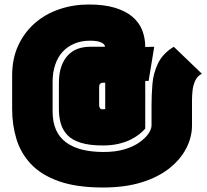

<svg xmlns="http://www.w3.org/2000/svg" viewBox="-20 -687 920 854"><path d="M878 -359 753 -479Q704 -449 683 -405.5Q662 -362 658 -313.5Q654 -265 654 -218V-129Q654 -113 640.5 -93Q627 -73 600.5 -54Q574 -35 534 -23Q494 -11 441 -11Q387 -11 345 -21.5Q303 -32 273.5 -54Q244 -76 229 -110Q214 -144 214 -191V-323Q214 -365 225.5 -399Q237 -433 258.5 -456.5Q280 -480 311 -493Q342 -506 380 -506Q414 -506 430.5 -498Q447 -490 447 -479H381Q351 -479 326 -470Q301 -461 282 -441Q263 -421 252.5 -390.5Q242 -360 242 -316V-201Q242 -167 250.5 -137.5Q259 -108 280 -86Q301 -64 339.5 -52Q378 -40 438 -40Q477 -40 508 -47.5Q539 -55 561 -66Q583 -77 597.5 -88.5Q612 -100 619 -107.5Q626 -115 626 -115V-327H641L666 -479L626 -478Q626 -518 612.5 -552.5Q599 -587 569 -612.5Q539 -638 491 -652.5Q443 -667 375 -667Q306 -667 244 -646Q182 -625 135 -584Q88 -543 61 -484.5Q34 -426 34 -351V-202Q34 -132 53 -69Q72 -6 117.5 42.5Q163 91 241.5 119Q320 147 438 147Q536 147 610 124Q684 101 733.5 61.5Q783 22 808.5 -27.5Q834 -77 834 -129V-243Q834 -262 836.5 -285Q839 -308 848.5 -328.5Q858 -349 878 -359ZM437 -319H448V-202Q446 -202 444 -201.5Q442 -201 440.5 -201Q439 -201 437.5 -201Q436 -201 434 -201Q428 -201 424.5 -206.5Q421 -212 421 -219V-298Q421 -305 422.5 -309.5Q424 -314 428 -316.5Q432 -319 437 -319Z"/></svg>

Font: Advent Pro Black
Style: Regular
Weight: 900
Version: Version 3.000